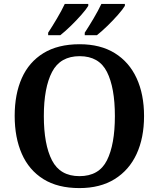

<svg xmlns="http://www.w3.org/2000/svg" viewBox="-20 -951 812 981"><path d="M386 10Q275 10 201.5 -36Q128 -82 91.5 -165Q55 -248 55 -359Q55 -470 91.5 -552Q128 -634 202 -679.5Q276 -725 387 -725Q493 -725 566.5 -679.5Q640 -634 678 -551.5Q716 -469 716 -358Q716 -247 678 -164.5Q640 -82 566 -36Q492 10 386 10ZM386 -51Q486 -51 526.5 -132Q567 -213 567 -358Q567 -503 526.5 -583.5Q486 -664 387 -664Q288 -664 246 -583.5Q204 -503 204 -358Q204 -213 245.5 -132Q287 -51 386 -51ZM413 -784Q434 -816 458 -856.5Q482 -897 498 -931H618V-921Q608 -904 582.5 -875Q557 -846 527.5 -817.5Q498 -789 475 -771H413ZM226 -784Q247 -816 271 -856.5Q295 -897 311 -931H431V-921Q421 -904 395.5 -875Q370 -846 340.5 -817.5Q311 -789 288 -771H226Z"/></svg>

Font: Noto Serif Tibetan SemiBold
Style: Regular
Weight: 600
Designer: Monotype Design Team
Foundry: Monotype Imaging Inc.
Version: Version 2.103; ttfautohint (v1.8.4.7-5d5b)